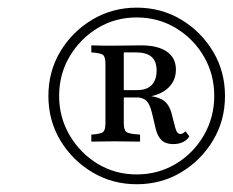

<svg xmlns="http://www.w3.org/2000/svg" viewBox="-20 -658 612 505"><path d="M339.5 -173.4Q275.8 -173.4 223 -204.8Q170.2 -236.3 138.7 -288.7Q107.3 -341.1 107.3 -405.6Q107.3 -470.2 138.7 -522.6Q170.2 -575 223 -606.5Q275.8 -637.9 339.5 -637.9Q404 -637.9 456.5 -606.5Q508.9 -575 540.3 -522.6Q571.8 -470.2 571.8 -405.6Q571.8 -341.1 540.3 -288.7Q508.9 -236.3 456.5 -204.8Q404 -173.4 339.5 -173.4ZM339.5 -199.2Q396 -199.2 442.3 -227Q488.7 -254.8 516.1 -302Q543.5 -349.2 543.5 -405.6Q543.5 -462.9 516.1 -509.7Q488.7 -556.5 442.3 -584.3Q396 -612.1 339.5 -612.1Q283.1 -612.1 237.1 -584.3Q191.1 -556.5 163.3 -509.7Q135.5 -462.9 135.5 -405.6Q135.5 -349.2 163.3 -302Q191.1 -254.8 237.1 -227Q283.1 -199.2 339.5 -199.2ZM220.2 -285.5V-304Q245.2 -305.6 251.2 -310.9Q257.3 -316.1 257.3 -333.9V-489.5Q257.3 -508.1 251.2 -513.3Q245.2 -518.5 220.2 -520.2V-538.7Q228.2 -538.7 235.1 -538.3Q241.9 -537.9 252 -537.9Q262.1 -537.9 279 -537.9Q302.4 -537.9 322.2 -538.3Q341.9 -538.7 350.8 -538.7Q395.2 -538.7 419 -522.2Q442.7 -505.6 442.7 -475Q442.7 -441.9 416.5 -421.8Q390.3 -401.6 341.9 -401.6H283.9V-421H340.3Q366.1 -421 379 -434.3Q391.9 -447.6 391.9 -472.6Q391.9 -496.8 378.6 -508.5Q365.3 -520.2 337.1 -520.2H305.6V-333.9Q305.6 -316.1 312.5 -310.9Q319.4 -305.6 348.4 -304V-285.5Q329.8 -285.5 315.7 -285.9Q301.6 -286.3 281.5 -286.3Q262.1 -286.3 248.4 -285.9Q234.7 -285.5 220.2 -285.5ZM435.5 -279Q416.1 -279 405.2 -289.1Q394.4 -299.2 389.5 -319.4L379.8 -360.5Q374.2 -383.9 365.3 -392.7Q356.5 -401.6 337.1 -402.4L335.5 -411.3L352.4 -408.1Q391.9 -405.6 409.3 -394.4Q426.6 -383.1 433.1 -352.4L441.1 -321.8Q443.5 -312.9 446.8 -309.3Q450 -305.6 454.8 -305.6Q461.3 -305.6 467.7 -312.9L478.2 -299.2Q464.5 -279 435.5 -279Z"/></svg>

Font: Playfair 9pt
Style: Italic
Weight: 400
Italic angle: -15.6°
Designer: Claus Eggers Sørensen
Foundry: Claus Eggers Sørensen
Version: Version 2.001;gftools[0.9.30]